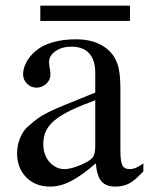

<svg xmlns="http://www.w3.org/2000/svg" viewBox="-20 -656 535 686"><path d="M444.3 -635.7V-581.1H124V-635.7ZM410.2 -117.2Q410.2 -80.1 417 -65.9Q423.8 -51.8 443.4 -51.8Q465.8 -51.8 492.2 -72.3V-43.9Q463.9 -12.7 442.4 -1Q420.9 10.7 392.6 10.7Q358.4 10.7 342.3 -8.3Q326.2 -27.3 322.3 -72.3Q271.5 -28.3 233.4 -8.8Q195.3 10.7 159.2 10.7Q106.4 10.7 73.7 -22.5Q41 -55.7 41 -108.4Q41 -134.8 51.3 -161.6Q61.5 -188.5 81.1 -205.1Q98.6 -220.7 113.8 -231.9Q128.9 -243.2 153.3 -255.4Q177.7 -267.6 216.8 -283.2Q255.9 -298.8 320.3 -325.2V-396.5Q320.3 -442.4 298.3 -465.8Q276.4 -489.3 235.4 -489.3Q201.2 -489.3 178.2 -473.1Q155.3 -457 155.3 -434.6Q155.3 -425.8 157.7 -412.1Q160.2 -398.4 160.2 -389.6Q160.2 -370.1 145 -356.4Q129.9 -342.8 110.4 -342.8Q90.8 -342.8 76.7 -356.9Q62.5 -371.1 62.5 -390.6Q62.5 -412.1 74.7 -434.6Q86.9 -457 108.4 -474.6Q130.9 -494.1 168.5 -504.9Q206.1 -515.6 250 -515.6Q300.8 -515.6 335.4 -498.5Q370.1 -481.4 388.7 -451.2Q400.4 -431.6 405.3 -405.8Q410.2 -379.9 410.2 -335.9ZM320.3 -297.9Q269.5 -279.3 233.9 -262.2Q198.2 -245.1 176.3 -227.1Q154.3 -209 144.5 -188.5Q134.8 -168 134.8 -143.6V-138.7Q134.8 -121.1 140.6 -105Q146.5 -88.9 156.7 -77.1Q167 -65.4 180.7 -58.6Q194.3 -51.8 209 -51.8Q226.6 -51.8 248.5 -59.1Q270.5 -66.4 290 -77.1Q309.6 -87.9 314.9 -99.6Q320.3 -111.3 320.3 -136.7Z"/></svg>

Font: Jomolhari
Style: Regular
Weight: 400
Designer: Christopher J. Fynn
Foundry: Christopher  J.  Fynn (Karma Drubgy¸ Tenzin).
Version: Version alpha 0.003c 2006